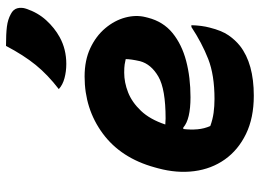

<svg xmlns="http://www.w3.org/2000/svg" viewBox="-133 -721 866 640"><g transform="rotate(-90 300.0 -401.0)"><path d="M365 -552Q419 -552 459.5 -533Q500 -514 526 -483Q552 -452 561.5 -416.5Q571 -381 563 -349L561 -341Q548 -290 510 -259Q472 -228 417 -213.5Q362 -199 296 -199Q222 -199 195 -223H190Q187 -199 189 -176Q191 -153 200 -133Q222 -125 244 -122Q266 -119 290 -119Q370 -119 423.5 -140Q477 -161 530 -196H536Q535 -161 528 -135Q518 -95 502.5 -72.5Q487 -50 467 -34Q408 12 301 12Q227 12 173.5 -14Q120 -40 88.5 -84.5Q57 -129 49.5 -186.5Q42 -244 59 -307L62 -318Q93 -431 175 -491.5Q257 -552 365 -552ZM378 -420Q345 -420 312 -407Q279 -394 250.5 -364Q222 -334 205 -283Q216 -282 225 -282Q323 -282 364.5 -306Q406 -330 416 -367Q423 -398 423 -415Q415 -417 405 -418.5Q395 -420 378 -420ZM467 -814Q507 -814 531 -811Q555 -808 573 -798Q589 -790 592.5 -776Q596 -762 591 -747Q578 -708 552.5 -680Q527 -652 496 -635Q456 -613 407 -613Q382 -613 359.5 -619Q337 -625 323 -638Q371 -675 403.5 -715Q436 -755 467 -814Z"/></g></svg>

Font: Recursive Mn Csl St XBd
Style: Italic
Weight: 800
Italic angle: -15°
Monospace: yes
Version: Version 1.079;hotconv 1.0.112;makeotfexe 2.5.65598; ttfautoh